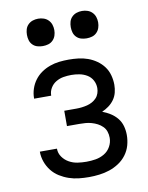

<svg xmlns="http://www.w3.org/2000/svg" viewBox="-84 -794 667 863"><g transform="rotate(-10 250.0 -362.5)"><path d="M253 8Q229 8 206 5.5Q183 3 161 -4.5Q139 -12 119 -24.5Q99 -37 84.5 -55.5Q70 -74 62 -96.5Q54 -119 54 -142V-143H132Q132 -122 144 -105Q156 -88 174 -78Q192 -68 212 -65Q232 -62 253 -62Q274 -62 295 -65.5Q316 -69 334.5 -80Q353 -91 363.5 -110Q374 -129 374 -150Q374 -165 369.5 -178.5Q365 -192 355 -202Q345 -212 332.5 -218.5Q320 -225 306 -229Q292 -233 278 -234Q264 -235 250 -235H194V-305H250Q262 -305 274.5 -306.5Q287 -308 299 -311Q311 -314 322 -320Q333 -326 341.5 -335Q350 -344 354 -356Q358 -368 358 -380Q358 -399 349 -415.5Q340 -432 324 -441.5Q308 -451 289.5 -454.5Q271 -458 253 -458Q235 -458 217 -455Q199 -452 183 -442.5Q167 -433 157.5 -417Q148 -401 148 -383V-382H70V-384Q70 -406 77 -427Q84 -448 97 -465.5Q110 -483 128 -495.5Q146 -508 167 -515.5Q188 -523 209.5 -525.5Q231 -528 253 -528Q275 -528 297 -525.5Q319 -523 340 -515.5Q361 -508 379.5 -495Q398 -482 411 -464.5Q424 -447 430 -425Q436 -403 436 -381Q436 -363 431.5 -345.5Q427 -328 416.5 -313.5Q406 -299 391.5 -288.5Q377 -278 361 -271Q380 -264 397.5 -253Q415 -242 428 -226Q441 -210 446.5 -190Q452 -170 452 -149Q452 -125 445.5 -102Q439 -79 424.5 -59.5Q410 -40 389.5 -26.5Q369 -13 346.5 -5.5Q324 2 300 5Q276 8 253 8ZM350 -608Q337 -608 325 -611.5Q313 -615 304 -624Q295 -633 291.5 -645Q288 -657 288 -670Q288 -683 291.5 -695Q295 -707 304 -716Q313 -725 325 -729Q337 -733 350 -733Q363 -733 375 -729Q387 -725 396 -716Q405 -707 409 -695Q413 -683 413 -670Q413 -657 409 -645Q405 -633 396 -624Q387 -615 375 -611.5Q363 -608 350 -608ZM150 -608Q137 -608 125 -611.5Q113 -615 104 -624Q95 -633 91.5 -645Q88 -657 88 -670Q88 -683 91.5 -695Q95 -707 104 -716Q113 -725 125 -729Q137 -733 150 -733Q163 -733 175 -729Q187 -725 196 -716Q205 -707 209 -695Q213 -683 213 -670Q213 -657 209 -645Q205 -633 196 -624Q187 -615 175 -611.5Q163 -608 150 -608Z"/></g></svg>

Font: Iosevka NFM
Style: Regular
Weight: 400
Monospace: yes
Designer: Belleve Invis
Foundry: Belleve Invis
Version: Version 29.0.4; ttfautohint (v1.8.4);Nerd Fonts 3.3.0